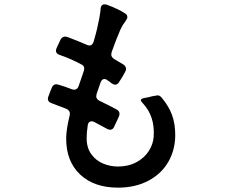

<svg xmlns="http://www.w3.org/2000/svg" viewBox="-20 -816 1040 882"><path d="M522 46Q412 46 348 -14.5Q284 -75 284 -179Q284 -221 300 -285Q301 -288 301 -294Q301 -309 285 -316L217 -342Q200 -348 200 -361Q200 -368 202 -372Q212 -400 218 -413Q224 -429 239 -429Q241 -429 249 -427Q277 -419 310 -406Q314 -404 321 -404Q335 -404 341 -420L365 -490Q367 -498 367 -501Q367 -515 352 -521Q301 -548 253 -564Q237 -570 237 -583Q237 -589 240 -595L258 -634Q266 -648 279 -648Q282 -648 290 -646Q338 -628 379 -610Q385 -607 391 -607Q404 -607 410 -624L421 -664L426 -684Q439 -742 441 -762Q442 -767 442 -775Q444 -796 460 -796Q466 -796 469 -795Q526 -774 555 -754Q565 -749 565 -737Q565 -731 556 -718Q544 -703 534 -682Q515 -639 493 -577Q491 -569 491 -566Q491 -554 504 -545L548 -519Q559 -510 559 -500Q559 -493 555 -486Q545 -466 527 -439Q520 -427 509 -427Q502 -427 493 -433Q481 -443 474 -447Q467 -453 459 -453Q448 -453 442 -437L424 -385Q422 -377 422 -374Q422 -361 437 -353Q491 -327 516 -313Q529 -306 529 -293Q529 -288 526 -280L504 -233Q498 -220 486 -220Q479 -220 472 -224L414 -255Q406 -259 401 -259Q394 -259 389 -254Q384 -249 383 -240Q378 -207 378 -182Q378 -137 399.5 -107.5Q421 -78 454 -64.5Q487 -51 521 -51Q570 -51 607 -71Q644 -91 664 -123Q684 -155 686 -189Q689 -236 676.5 -274Q664 -312 635 -343Q627 -351 627 -356Q627 -363 644 -366Q664 -369 680 -374Q700 -378 704 -378Q714 -378 723 -367Q755 -329 770 -288.5Q785 -248 785 -196Q785 -128 753.5 -73Q722 -18 662 14Q602 46 522 46Z"/></svg>

Font: Shippori Gochic B2 Bold
Style: Regular
Weight: 700
Designer: FONTDASU
Foundry: FONTDASU / Google Inc. / but / Adobe
Version: Version 1.130